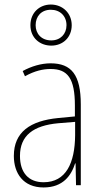

<svg xmlns="http://www.w3.org/2000/svg" viewBox="-20 -816 450 846"><path d="M206 -615C257 -615 296 -651 296 -705C296 -758 256 -796 204 -796C154 -796 114 -760 114 -705C114 -649 156 -615 206 -615ZM206 -638C162 -638 137 -668 137 -705C137 -744 162 -773 204 -773C245 -773 273 -745 273 -705C273 -666 246 -638 206 -638ZM203 -537C162 -537 118 -524 80 -503L90 -480C133 -504 170 -512 203 -512C278 -512 310 -471 310 -351V-303L237 -296C113 -284 41 -234 41 -129C41 -53 82 10 172 10C258 10 294 -43 311 -96H313L315 0H336V-356C336 -486 295 -537 203 -537ZM237 -273 311 -279V-220C310 -98 271 -13 172 -13C106 -13 68 -55 68 -129C68 -219 127 -263 237 -273Z"/></svg>

Font: Noto Sans Arabic UI Cn Th
Style: Regular
Weight: 100
Width: 3
Designer: Monotype Design Team, Nadine Chahine and Nizar Qandah
Foundry: Monotype Imaging Inc.
Version: Version 2.010